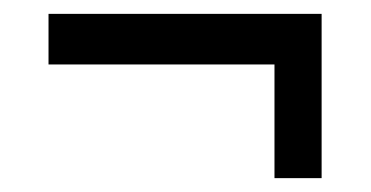

<svg xmlns="http://www.w3.org/2000/svg" viewBox="-20 -372 535 277"><path d="M444 -352V-115H376V-279H50V-352Z"/></svg>

Font: ArsenalBold
Style: Bold
Weight: 700
Designer: Andrij Shevchenko
Foundry: Stairsfor.com
Version: Version 1.000